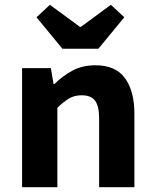

<svg xmlns="http://www.w3.org/2000/svg" viewBox="-20 -780 640 800"><path d="M72 0V-496H192L203 -430H207Q239 -462 280.5 -485Q322 -508 378 -508Q462 -508 501 -454Q540 -400 540 -306V0H393V-287Q393 -337 376.5 -360Q360 -383 320 -383Q290 -383 267.5 -369.5Q245 -356 219 -331V0ZM240 -577 132 -708 188 -760 313 -668H317L442 -760L498 -708L390 -577Z"/></svg>

Font: Source Code Pro ExtraLight
Style: Bold
Weight: 700
Monospace: yes
Version: Version 1.018;hotconv 1.0.116;makeotfexe 2.5.65601